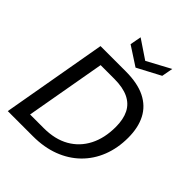

<svg xmlns="http://www.w3.org/2000/svg" viewBox="-249 -1061 1205 1205"><g transform="rotate(45 353.5 -458.5)"><path d="M29 0 152 -700H376Q481 -700 548.5 -666.5Q616 -633 649 -569.5Q682 -506 682 -416Q682 -324 652 -247.5Q622 -171 565.5 -115.5Q509 -60 430 -30Q351 0 253 0ZM143 -84H264Q364 -84 434 -124Q504 -164 541.5 -237Q579 -310 579 -409Q579 -477 556 -523Q533 -569 484 -592.5Q435 -616 358 -616H237ZM572 -917 558 -842 403 -760 277 -842 291 -917 416 -833Z"/></g></svg>

Font: DM Sans 24pt Medium
Style: Italic
Weight: 500
Italic angle: -10°
Designer: Colophon Foundry, Jonny Pinhorn
Foundry: Colophon Foundry
Version: Version 4.004;gftools[0.9.30]